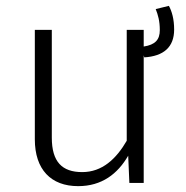

<svg xmlns="http://www.w3.org/2000/svg" viewBox="-20 -625 636 656"><path d="M557 -605 512 -594C520 -574 526 -553 526 -522C526 -489 510 -472 471 -466V-523H413V-144C377 -82 329 -37 261 -37C192 -37 157 -72 157 -155V-523H99V-149C99 -46 154 11 247 11C328 11 382 -31 418 -93L422 0H471V-436L473 -429C539 -433 575 -464 575 -524C575 -560 567 -587 557 -605Z"/></svg>

Font: FiraGO Light
Style: Regular
Weight: 300
Designer: bBox Type
Foundry: bBox Type GmbH
Version: Version 1.001;PS 001.001;hotconv 1.0.88;makeotf.lib2.5.64775